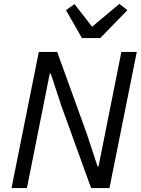

<svg xmlns="http://www.w3.org/2000/svg" viewBox="-20 -964 724 984"><path d="M494 -769 633 -912 592 -944 452 -827 362 -943 318 -912 400 -769ZM447 0H541L681 -698H602L485 -111H480L425 -278L273 -698H179L39 0H118L235 -587H240L295 -420Z"/></svg>

Font: LVC Sans
Style: Italic
Weight: 400
Italic angle: -11.31°
Designer: Mike Abbink, Paul van der Laan, Pieter van Rosmalen
Foundry: Bold Monday
Version: Version 3.0